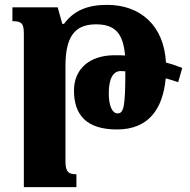

<svg xmlns="http://www.w3.org/2000/svg" viewBox="-20 -522 779 789"><path d="M78 247H294V194C263 194 249 186 249 141V-250C249 -367 284 -422 374 -422C454 -422 486 -384 494 -294C480 -295 465 -295 451 -295C345 -295 284 -236 284 -150C284 -49 336 10 461 10C588 10 649 -71 661 -200C678 -196 695 -190 712 -184L729 -243C707 -251 685 -259 662 -265C654 -416 558 -502 420 -502C340 -502 284 -479 243 -424H236L217 -492H31V-435C70 -435 78 -425 78 -382ZM427 -139C427 -199 445 -230 476 -230C482 -230 488 -229 495 -229C495 -85 489 -56 463 -56C443 -56 427 -83 427 -139Z"/></svg>

Font: Noto Serif Armenian Condensed Black
Style: Regular
Weight: 900
Width: 3
Designer: Monotype Design Team
Foundry: Monotype Imaging Inc.
Version: Version 2.008